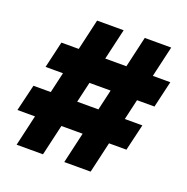

<svg xmlns="http://www.w3.org/2000/svg" viewBox="-130 -848 942 969"><g transform="rotate(20 341.5 -364.0)"><path d="M317.4 0 484.9 -727.5H627L459 0ZM5.4 -166 39.6 -308.6H624.5L590.8 -166ZM61.5 0 229 -727.5H371.6L203.1 0ZM64.5 -418.9 97.7 -561.5H682.6L649.4 -418.9Z"/></g></svg>

Font: Inter 20pt Black
Style: Italic
Weight: 900
Italic angle: -9.3988°
Version: Version 4.001;git-66647c0bb